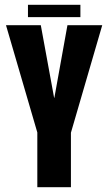

<svg xmlns="http://www.w3.org/2000/svg" viewBox="-20 -780 452 800"><path d="M135.5 0H275.5V-227L406 -675H261L206.5 -372.5H205.5L150 -675H5L135.5 -228ZM96.5 -708.5H315V-760H96.5Z"/></svg>

Font: Anybody ExtraCondensed
Style: Bold
Weight: 700
Width: 2
Version: Version 1.113;gftools[0.9.25]